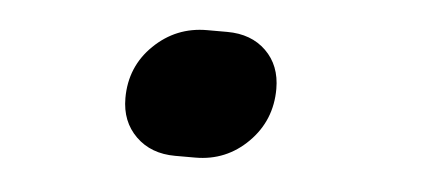

<svg xmlns="http://www.w3.org/2000/svg" viewBox="-29 -227 658 285"><g transform="rotate(5 300.0 -85.0)"><path d="M239 10Q203 10 180.5 -12Q158 -34 158 -69Q158 -116 191 -148Q224 -180 270 -180H300Q336 -180 358 -158.5Q380 -137 380 -102Q380 -55 347.5 -22.5Q315 10 269 10Z"/></g></svg>

Font: JetBrains Mono Extra Bold
Style: Italic
Weight: 800
Italic angle: -9°
Monospace: yes
Designer: Philipp Nurullin, Konstantin Bulenkov
Foundry: JetBrains
Version: 2.002